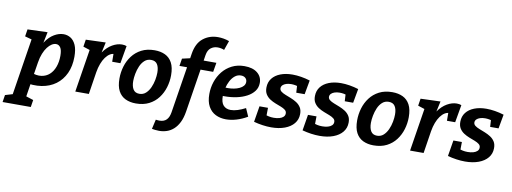

<svg xmlns="http://www.w3.org/2000/svg" viewBox="-139 -1234 5136 1926"><g transform="rotate(10 2429.5 -271.5)"><path d="M-63.8 230 -52.3 157 86.7 115.7 13.6 193.3 116.3 -457 133.9 -433.3 44.3 -457.9 55.9 -530.9 259 -538 223.4 -365.3 185.7 -292.8Q202.7 -376.5 240.4 -433Q278.1 -489.5 326.5 -518Q374.9 -546.4 422.1 -546.4Q461.1 -546.4 494 -526.1Q526.9 -505.7 547 -461Q567 -416.3 567 -341.8Q567 -245.5 533.2 -172.5Q499.3 -99.5 438.1 -54.3Q376.8 -9 292.6 4Q208.3 17.1 107.6 -6.1L184.2 -18.7L150.2 197.4L101.3 113.7L234.9 157L223.4 230ZM193 -75 165.6 -112.5Q225.2 -88.9 273.4 -95.8Q321.7 -102.8 355.7 -133.3Q389.8 -163.9 408.2 -214Q426.7 -264.1 426.7 -327.1Q426.7 -385 409.5 -410.5Q392.4 -436 364.5 -436Q343.1 -436 320.8 -422.1Q298.5 -408.2 277.7 -381.2Q256.9 -354.1 240.9 -314.3Q224.8 -274.4 216.6 -222.5Z M636.2 0 716.2 -503.4 765.1 -416.3 638 -457.9 649.5 -530.9 851.3 -538 814.3 -368.2 770.8 -291.8Q789 -376.2 828.7 -432.6Q868.4 -489.1 918.5 -517.8Q968.6 -546.4 1016.7 -546.4Q1043.9 -546.4 1063.7 -538.3L1032.4 -358.8H948.6L947.8 -450.5L963.7 -438.4Q938.1 -441.1 913.8 -426.5Q889.4 -411.9 868.6 -383.5Q847.8 -355.1 832.7 -315.4Q817.5 -275.7 809.6 -227.2L774.2 0Z M1349.5 -546.4Q1410.4 -546.4 1456.4 -524.6Q1502.4 -502.8 1528.4 -454.6Q1554.3 -406.4 1554.3 -326.9Q1554.3 -264.1 1536.1 -203.8Q1517.9 -143.4 1480.9 -94.5Q1444 -45.6 1387.5 -16.7Q1331 12.1 1253.6 12.1Q1193.4 12.1 1147.2 -9.9Q1101.1 -31.9 1075.3 -79.9Q1049.6 -127.9 1049.6 -206.4Q1049.6 -269.4 1067.4 -329.6Q1085.3 -389.9 1122.2 -438.9Q1159.2 -488 1215.7 -517.2Q1272.2 -546.4 1349.5 -546.4ZM1330.9 -444.9Q1291.9 -444.9 1264.8 -420.4Q1237.7 -395.9 1221.5 -358.4Q1205.3 -320.8 1197.6 -279.8Q1189.9 -238.8 1189.9 -206Q1189.9 -151.5 1209.5 -120.5Q1229 -89.4 1272 -89.4Q1310.6 -89.4 1337.6 -113.9Q1364.5 -138.3 1381.6 -176.2Q1398.6 -214.1 1406.3 -255.2Q1413.9 -296.2 1413.9 -329.3Q1413.9 -383.4 1394.4 -414.1Q1374.8 -444.9 1330.9 -444.9Z M1531.5 242.1Q1509.5 242.1 1490.8 239.6Q1472.1 237 1458.3 234.7L1480.4 137.6Q1487.9 138.2 1497.2 139.4Q1506.6 140.6 1516.6 140.6Q1541.3 140.6 1559.4 133.7Q1577.6 126.9 1590.3 113.5Q1602.9 100.2 1611 81.2Q1619 62.1 1623 37.4L1700.7 -452.5L1710.8 -434.9H1620.5L1632.8 -511L1729.5 -533L1709.9 -509L1720.4 -576.9Q1737.5 -685.1 1801.3 -735.8Q1865 -786.4 1952.6 -786.4Q1980.2 -786.4 2009.4 -781.5Q2038.5 -776.6 2067.1 -766.1L2033.5 -670.7Q2017.8 -677.8 2000.1 -681Q1982.4 -684.2 1966.3 -684.2Q1927.3 -684.2 1897.4 -661.4Q1867.4 -638.7 1859.1 -586.1L1847.2 -510L1833.7 -529.6H1979.9L1963.9 -434.9H1823.2L1838 -452.2L1765.8 3.7Q1755.3 69.7 1732.8 115.3Q1710.2 160.9 1678.7 189.1Q1647.1 217.3 1609.6 229.7Q1572 242.1 1531.5 242.1Z M2171.5 12Q2113 12 2066.1 -11.2Q2019.2 -34.4 1991.8 -83.5Q1964.4 -132.5 1964.4 -209.7Q1964.4 -274.1 1984.5 -334.3Q2004.6 -394.5 2043.3 -442.3Q2082.1 -490.1 2137.8 -518.1Q2193.5 -546.1 2264.8 -546.1Q2348.8 -546.1 2396.3 -507.8Q2443.9 -469.4 2443.9 -406.3Q2443.9 -358.6 2417 -322.6Q2390 -286.6 2344.3 -262.2Q2298.7 -237.8 2241.1 -225.6Q2183.5 -213.4 2122.3 -213.4Q2111.3 -213.4 2102.5 -213.6Q2093.7 -213.8 2086.7 -214.4L2094.4 -302.5Q2104.7 -301.5 2115.4 -300.7Q2126.1 -299.9 2137 -299.9Q2168.1 -299.9 2198.5 -305.7Q2229 -311.5 2253.6 -323Q2278.3 -334.4 2293.2 -351.8Q2308.1 -369.3 2308.1 -392.2Q2308.1 -416.3 2291.5 -431.8Q2274.9 -447.4 2245.5 -447.4Q2211.3 -447.4 2184.4 -425.8Q2157.5 -404.2 2139 -369.2Q2120.5 -334.2 2110.8 -293.1Q2101 -252 2101 -212.9Q2101 -147.3 2128.3 -118Q2155.6 -88.7 2202.3 -88.7Q2234.8 -88.7 2272.8 -100.7Q2310.8 -112.7 2352 -134.3L2388 -52.8Q2333.3 -20.6 2277.8 -4.3Q2222.3 12 2171.5 12Z M2632.4 12.3Q2590 12.3 2544 5.7Q2498 -1 2454.9 -12.7L2481.6 -175.1H2568.2L2566.9 -77.5L2548.5 -104.9Q2568.5 -96.6 2591.5 -91.6Q2614.4 -86.6 2641.8 -86.6Q2673.4 -86.6 2698.7 -93.7Q2724 -100.8 2738.8 -115Q2753.6 -129.1 2753.6 -149.4Q2754.3 -171.3 2736.9 -185.1Q2719.6 -198.9 2692.6 -209.3Q2665.6 -219.6 2635.1 -231.4Q2604.6 -243.2 2577.6 -260.7Q2550.6 -278.3 2533.6 -305.4Q2516.6 -332.6 2517.3 -374.6Q2517.9 -428 2547.9 -466.5Q2577.9 -505 2631.2 -525.7Q2684.4 -546.4 2754.1 -546.4Q2795.5 -546.4 2841.5 -538.9Q2887.6 -531.4 2932.6 -517.4L2906.6 -373.6H2821L2816.4 -453.2L2838.7 -433.8Q2820.1 -442.2 2798.5 -446Q2776.8 -449.8 2756.8 -449.8Q2728.5 -449.8 2706.2 -442.5Q2683.9 -435.2 2671.1 -422.6Q2658.3 -409.9 2657.3 -392Q2656.9 -371.7 2674.1 -358Q2691.3 -344.4 2718.8 -333.8Q2746.3 -323.1 2776.9 -310.9Q2807.6 -298.8 2835.3 -281.1Q2863 -263.4 2880.1 -236.4Q2897.3 -209.4 2896.6 -167.8Q2896 -113.1 2862.8 -72.5Q2829.6 -32 2770.2 -9.8Q2710.8 12.3 2632.4 12.3Z M3126.4 12.3Q3084 12.3 3038 5.7Q2992 -1 2948.9 -12.7L2975.6 -175.1H3062.2L3060.9 -77.5L3042.5 -104.9Q3062.5 -96.6 3085.5 -91.6Q3108.4 -86.6 3135.8 -86.6Q3167.4 -86.6 3192.7 -93.7Q3218 -100.8 3232.8 -115Q3247.6 -129.1 3247.6 -149.4Q3248.3 -171.3 3230.9 -185.1Q3213.6 -198.9 3186.6 -209.3Q3159.6 -219.6 3129.1 -231.4Q3098.6 -243.2 3071.6 -260.7Q3044.6 -278.3 3027.6 -305.4Q3010.6 -332.6 3011.3 -374.6Q3011.9 -428 3041.9 -466.5Q3071.9 -505 3125.2 -525.7Q3178.4 -546.4 3248.1 -546.4Q3289.5 -546.4 3335.5 -538.9Q3381.6 -531.4 3426.6 -517.4L3400.6 -373.6H3315L3310.4 -453.2L3332.7 -433.8Q3314.1 -442.2 3292.5 -446Q3270.8 -449.8 3250.8 -449.8Q3222.5 -449.8 3200.2 -442.5Q3177.9 -435.2 3165.1 -422.6Q3152.3 -409.9 3151.3 -392Q3150.9 -371.7 3168.1 -358Q3185.3 -344.4 3212.8 -333.8Q3240.3 -323.1 3270.9 -310.9Q3301.6 -298.8 3329.3 -281.1Q3357 -263.4 3374.1 -236.4Q3391.3 -209.4 3390.6 -167.8Q3390 -113.1 3356.8 -72.5Q3323.6 -32 3264.2 -9.8Q3204.8 12.3 3126.4 12.3Z M3770.5 -546.4Q3831.4 -546.4 3877.4 -524.6Q3923.4 -502.8 3949.4 -454.6Q3975.3 -406.4 3975.3 -326.9Q3975.3 -264.1 3957.1 -203.8Q3938.9 -143.4 3901.9 -94.5Q3865 -45.6 3808.5 -16.7Q3752 12.1 3674.6 12.1Q3614.4 12.1 3568.2 -9.9Q3522.1 -31.9 3496.3 -79.9Q3470.6 -127.9 3470.6 -206.4Q3470.6 -269.4 3488.4 -329.6Q3506.3 -389.9 3543.2 -438.9Q3580.2 -488 3636.7 -517.2Q3693.2 -546.4 3770.5 -546.4ZM3751.9 -444.9Q3712.9 -444.9 3685.8 -420.4Q3658.7 -395.9 3642.5 -358.4Q3626.3 -320.8 3618.6 -279.8Q3610.9 -238.8 3610.9 -206Q3610.9 -151.5 3630.5 -120.5Q3650 -89.4 3693 -89.4Q3731.6 -89.4 3758.6 -113.9Q3785.5 -138.3 3802.6 -176.2Q3819.6 -214.1 3827.3 -255.2Q3834.9 -296.2 3834.9 -329.3Q3834.9 -383.4 3815.4 -414.1Q3795.8 -444.9 3751.9 -444.9Z M4046.2 0 4126.2 -503.4 4175.1 -416.3 4048 -457.9 4059.5 -530.9 4261.3 -538 4224.3 -368.2 4180.8 -291.8Q4199 -376.2 4238.7 -432.6Q4278.4 -489.1 4328.5 -517.8Q4378.6 -546.4 4426.7 -546.4Q4453.9 -546.4 4473.7 -538.3L4442.4 -358.8H4358.6L4357.8 -450.5L4373.7 -438.4Q4348.1 -441.1 4323.8 -426.5Q4299.4 -411.9 4278.6 -383.5Q4257.8 -355.1 4242.7 -315.4Q4227.5 -275.7 4219.6 -227.2L4184.2 0Z M4607.4 12.3Q4565 12.3 4519 5.7Q4473 -1 4429.9 -12.7L4456.6 -175.1H4543.2L4541.9 -77.5L4523.5 -104.9Q4543.5 -96.6 4566.5 -91.6Q4589.4 -86.6 4616.8 -86.6Q4648.4 -86.6 4673.7 -93.7Q4699 -100.8 4713.8 -115Q4728.6 -129.1 4728.6 -149.4Q4729.3 -171.3 4711.9 -185.1Q4694.6 -198.9 4667.6 -209.3Q4640.6 -219.6 4610.1 -231.4Q4579.6 -243.2 4552.6 -260.7Q4525.6 -278.3 4508.6 -305.4Q4491.6 -332.6 4492.3 -374.6Q4492.9 -428 4522.9 -466.5Q4552.9 -505 4606.2 -525.7Q4659.4 -546.4 4729.1 -546.4Q4770.5 -546.4 4816.5 -538.9Q4862.6 -531.4 4907.6 -517.4L4881.6 -373.6H4796L4791.4 -453.2L4813.7 -433.8Q4795.1 -442.2 4773.5 -446Q4751.8 -449.8 4731.8 -449.8Q4703.5 -449.8 4681.2 -442.5Q4658.9 -435.2 4646.1 -422.6Q4633.3 -409.9 4632.3 -392Q4631.9 -371.7 4649.1 -358Q4666.3 -344.4 4693.8 -333.8Q4721.3 -323.1 4751.9 -310.9Q4782.6 -298.8 4810.3 -281.1Q4838 -263.4 4855.1 -236.4Q4872.3 -209.4 4871.6 -167.8Q4871 -113.1 4837.8 -72.5Q4804.6 -32 4745.2 -9.8Q4685.8 12.3 4607.4 12.3Z"/></g></svg>

Font: Bitter Thin
Style: Italic
Weight: 100
Italic angle: -9°
Designer: Sol Matas, and Bitter project Authors
Foundry: Sol Matas
Version: Version 2.002